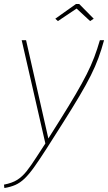

<svg xmlns="http://www.w3.org/2000/svg" viewBox="-57 -721 543 965"><path d="M-37 207Q4 199 29.5 183Q55 167 77.5 138.5Q100 110 130 63L171 0L52 -519H74L186 -25L244 -117Q291 -192 323.5 -247.5Q356 -303 378.5 -347.5Q401 -392 416.5 -433Q432 -474 445 -519H466Q453 -471 437.5 -429Q422 -387 399.5 -342Q377 -297 343 -239.5Q309 -182 259 -103L177 26Q141 82 115 118.5Q89 155 66.5 176.5Q44 198 20 208.5Q-4 219 -35 224ZM221 -627 325 -701H341L414 -627L396 -615L328 -678L234 -615Z"/></svg>

Font: Raleway Thin Thin
Style: Italic
Weight: 250
Italic angle: -12°
Version: Version 4.026